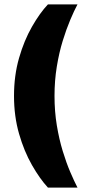

<svg xmlns="http://www.w3.org/2000/svg" viewBox="-20 -744 396 877"><path d="M199 113Q162 73 126 10Q90 -53 67 -133Q44 -213 44 -306Q44 -399 67 -479Q90 -559 126 -622Q162 -685 199 -724H334Q319 -696 301 -653.5Q283 -611 266.5 -557.5Q250 -504 239.5 -440Q229 -376 229 -306Q229 -235 239.5 -171.5Q250 -108 266.5 -54Q283 0 301 42Q319 84 334 113Z"/></svg>

Font: Maven Pro ExtraBold
Style: Regular
Weight: 800
Designer: Joe Prince
Foundry: Joe Prince
Version: Version 2.100